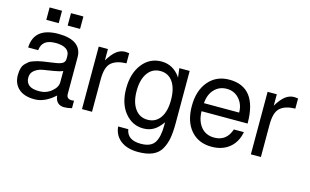

<svg xmlns="http://www.w3.org/2000/svg" viewBox="-108 -1032 2506 1554"><g transform="rotate(15 1145.0 -254.5)"><path d="M420 -727V-623H316V-727ZM241 -727V-623H137V-727ZM377 -165V-259Q352 -247 301.5 -239Q251 -231 214 -225Q177 -219 147 -196.5Q117 -174 117 -134Q117 -94 144 -72Q171 -50 230 -50Q289 -50 333 -86.5Q377 -123 377 -165ZM53 -369Q59 -539 263 -539Q360 -539 410 -502.5Q460 -466 460 -396V-88Q460 -47 505 -47Q514 -47 523 -49V14Q488 23 457 23Q426 23 405.5 4.5Q385 -14 380 -54Q296 23 209.5 23Q123 23 76.5 -19Q30 -61 30 -132Q30 -204 64 -234Q78 -247 87.5 -255Q97 -263 119.5 -270.5Q142 -278 154 -281.5Q166 -285 196 -290Q230 -296 284.5 -303Q339 -310 358 -323Q377 -336 377 -362V-384Q377 -422 346.5 -442Q316 -462 259 -462Q202 -462 172 -439.5Q142 -417 137 -369Z M855 -451Q771 -449 729 -412Q687 -375 687 -272V0H603V-524H680V-429Q716 -488 749.5 -513.5Q783 -539 823 -539Q834 -539 855 -536Z M1280 -257Q1280 -353 1242.5 -407.5Q1205 -462 1137.5 -462Q1070 -462 1031 -407Q992 -352 992 -257.5Q992 -163 1031 -108.5Q1070 -54 1137 -54Q1204 -54 1242 -107.5Q1280 -161 1280 -257ZM1121 23Q1029 23 967 -52.5Q905 -128 905 -254.5Q905 -381 966.5 -460Q1028 -539 1127 -539Q1226 -539 1288 -448L1278 -524H1365V-86Q1365 -11 1356 39.5Q1347 90 1323 133Q1276 218 1131 218Q1039 218 984 176Q929 134 922 60H1007Q1021 148 1134 148Q1218 148 1249 100.5Q1280 53 1280 -44V-71Q1245 -21 1207.5 1Q1170 23 1121 23Z M1544 -302H1839Q1839 -370 1798 -416Q1757 -462 1694 -462Q1631 -462 1590 -418.5Q1549 -375 1544 -302ZM1928 -234H1542Q1544 -152 1584.5 -103Q1625 -54 1696 -54Q1798 -54 1833 -159H1917Q1901 -73 1842 -25Q1783 23 1693 23Q1583 23 1519 -51.5Q1455 -126 1455 -255Q1455 -384 1520.5 -461.5Q1586 -539 1695 -539Q1928 -539 1928 -234Z M2270 -451Q2186 -449 2144 -412Q2102 -375 2102 -272V0H2018V-524H2095V-429Q2131 -488 2164.5 -513.5Q2198 -539 2238 -539Q2249 -539 2270 -536Z"/></g></svg>

Font: Autonym
Style: Regular
Weight: 500
Version: Version 1.0.20131126